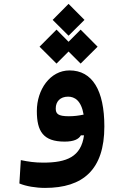

<svg xmlns="http://www.w3.org/2000/svg" viewBox="-20 -712 626 972"><path d="M208 239.3C400.4 239.3 508.3 147 508.3 -71.8C508.3 -254.9 447.3 -355.5 332 -355.5C233.9 -355.5 166.5 -258.3 166.5 -149.9C166.5 -47.9 198.2 4.9 307.1 4.9C354 4.9 378.4 -7.3 389.6 -26.9H405.3C390.6 82 317.4 111.3 199.2 111.3C155.3 111.3 123.5 106.4 85.4 98.6L78.1 216.8C111.8 231 161.6 239.3 208 239.3ZM388.2 -390.1 474.1 -475.6 388.2 -562 327.1 -500.5 266.1 -562 180.2 -475.6 266.1 -390.1 327.1 -451.2ZM327.1 -531.2 407.7 -611.3 327.1 -692.4 246.6 -611.3ZM403.3 -131.8C377.9 -126.5 355.5 -123.5 328.6 -123.5C272.5 -123.5 262.2 -136.7 262.2 -163.1C262.2 -197.8 284.7 -222.7 324.7 -222.7C357.4 -222.7 391.1 -203.6 403.3 -131.8Z"/></svg>

Font: Cascadia Code
Style: Bold
Weight: 700
Monospace: yes
Designer: Aaron Bell
Foundry: Saja Typeworks
Version: Version 2404.023